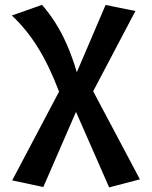

<svg xmlns="http://www.w3.org/2000/svg" viewBox="-20 -564 640 811"><path d="M157.5 -543.5Q187.5 -509 213.2 -468.8Q239 -428.5 261.8 -377.2Q284.5 -326 304.5 -259L373.5 -178.5L571 193.5L441 227.5L301 -91.5L229.5 -177Q207.5 -234.5 184.8 -281.5Q162 -328.5 137.5 -367.2Q113 -406 86.5 -438.2Q60 -470.5 30 -498.5ZM426 -543 552 -517.5 373.5 -178.5 301 -91.5 163 226 31.5 198 229.5 -177 304.5 -259Z"/></svg>

Font: Fira Code Light SemiBold
Style: Regular
Weight: 600
Monospace: yes
Version: Version 5.002